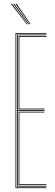

<svg xmlns="http://www.w3.org/2000/svg" viewBox="-20 -970 284 990"><path d="M60 0V-800H219V-796H64V-4H219V0ZM76 -16V-394H209V-390H80V-20H219V-16ZM68 -8V-792H219V-788H72V-402H209V-398H72V-12H219V-8ZM76 -406V-784H219V-780H80V-410H209V-406ZM118.2 -845 36.2 -950H42.2L122.2 -845ZM126.2 -845 48.2 -950H54.2L130.2 -845ZM134.2 -845 60.2 -950H66.2L138.2 -845Z"/></svg>

Font: Big Shoulders Inline Thin
Style: Regular
Weight: 100
Designer: Patric King
Foundry: XO Type Co
Version: Version 2.002